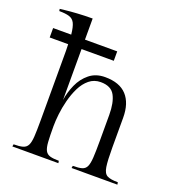

<svg xmlns="http://www.w3.org/2000/svg" viewBox="-133 -846 890 957"><g transform="rotate(20 312.5 -368.0)"><path d="M27 -574V-624H123Q119 -664 109.5 -683Q100 -702 80 -708Q60 -714 27 -714L25 -725Q25 -725 50.5 -728Q76 -731 115 -733.5Q154 -736 196 -736V-624H367V-574H196V-304Q202 -346 220.5 -387.5Q239 -429 272.5 -456Q306 -483 355 -483Q432 -483 470 -441.5Q508 -400 508 -323V-165Q508 -97 513 -64Q518 -31 536 -21.5Q554 -12 593 -12L595 0H352L354 -12Q385 -12 402 -17Q419 -22 426.5 -38Q434 -54 436 -86.5Q438 -119 438 -174V-313Q438 -378 418 -415Q398 -452 343 -452Q308 -452 282.5 -431Q257 -410 240.5 -376.5Q224 -343 214 -304Q204 -265 200 -228.5Q196 -192 196 -165Q196 -113 198 -82.5Q200 -52 208 -37Q216 -22 233 -17Q250 -12 280 -12L282 0H38L40 -12Q71 -12 88.5 -17Q106 -22 114 -37.5Q122 -53 124 -84Q126 -115 126 -167V-500Q126 -521 126 -539.5Q126 -558 125 -574Z"/></g></svg>

Font: Gilda Display
Style: Regular
Weight: 400
Designer: Eduardo Rodriguez Tunni
Foundry: Eduardo Rodriguez Tunni
Version: Version 1.002; ttfautohint (v1.8.4.7-5d5b);gftools[0.9.22]